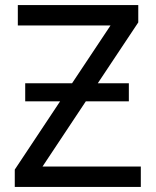

<svg xmlns="http://www.w3.org/2000/svg" viewBox="-20 -734 612 754"><path d="M79 -407H263L414 -634H50V-714H523V-646L364 -407H486V-336H317L147 -80H533V0H38V-68L216 -336H79Z"/></svg>

Font: Go Noto Kurrent-Regular
Style: Regular
Weight: 400
Designer: Monotype Design Team
Foundry: Monotype Imaging Inc.
Version: Version 2.012; ttfautohint (v1.8.4.7-5d5b)